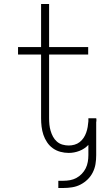

<svg xmlns="http://www.w3.org/2000/svg" viewBox="-20 -755 540 958"><path d="M271 183V147H296Q313 147 329.5 144Q346 141 361 133Q376 125 388 112.5Q400 100 407.5 85Q415 70 418 53Q421 36 421 19V-32Q402 -12 376 -2Q350 8 323 8Q302 8 281.5 2.5Q261 -3 244 -15Q227 -27 215 -45Q203 -63 196.5 -82.5Q190 -102 187.5 -123Q185 -144 185 -165V-483H70V-520H185V-735H225V-520H420V-483H225V-165Q225 -149 226.5 -133.5Q228 -118 232.5 -102.5Q237 -87 244.5 -73Q252 -59 264 -48.5Q276 -38 291.5 -33.5Q307 -29 323 -29Q337 -29 351.5 -33Q366 -37 377.5 -46Q389 -55 397 -67Q405 -79 410 -93Q415 -107 417.5 -121.5Q420 -136 421 -150V-165H460Q461 -163 461 -160.5Q461 -158 461 -156Q461 -153 461 -151Q461 -149 460 -146V19Q460 42 456.5 63.5Q453 85 443 105Q433 125 417 140.5Q401 156 381.5 166Q362 176 340 179.5Q318 183 296 183Z"/></svg>

Font: Iosevka Curly Slab Extralight
Style: Regular
Weight: 200
Monospace: yes
Designer: Belleve Invis
Foundry: Belleve Invis
Version: Version 22.1.2; ttfautohint (v1.8.4)